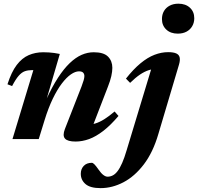

<svg xmlns="http://www.w3.org/2000/svg" viewBox="-20 -736 1048 1016"><path d="M44 -280.5 19.5 -290Q40.5 -355.5 68.5 -392.2Q96.5 -429 131.8 -444.2Q167 -459.5 209 -459.5Q225.5 -459.5 239 -458.5Q252.5 -457.5 266.2 -455.8Q280 -454 296.5 -450.5L223.5 -201L224 -207.5Q255.5 -276.5 286.8 -324.5Q318 -372.5 349.2 -402.2Q380.5 -432 412 -445.8Q443.5 -459.5 476 -459.5Q529 -459.5 551.8 -436.2Q574.5 -413 574.5 -377Q574.5 -358 569 -333.2Q563.5 -308.5 551 -277L458.5 -37.5L437 -75.5Q461 -75.5 484 -82.5Q507 -89.5 532 -105.2Q557 -121 586.5 -146L607 -122.5Q565.5 -73.5 526.8 -43.5Q488 -13.5 451.8 -0.2Q415.5 13 380 13Q337.5 13 323.8 -2.8Q310 -18.5 323.5 -53.5L411.5 -278.5Q419.5 -300 423 -312.2Q426.5 -324.5 426.5 -333.5Q426.5 -344.5 420 -351.5Q413.5 -358.5 398 -358.5Q378.5 -358.5 355.2 -342.5Q332 -326.5 307.5 -294.5Q283 -262.5 259.5 -214Q236 -165.5 216 -100.5L185 0H46L156.5 -365Q155 -365 153.2 -365Q151.5 -365 149.5 -365Q128 -365 111.2 -359Q94.5 -353 78.8 -335Q63 -317 44 -280.5ZM837 -635Q837 -659 847.5 -677.2Q858 -695.5 877.8 -706Q897.5 -716.5 924 -716.5Q962 -716.5 985 -695.2Q1008 -674 1008 -639.5Q1008 -616 997.2 -597.5Q986.5 -579 967 -568.5Q947.5 -558 920.5 -558Q883 -558 860 -579.5Q837 -601 837 -635ZM818 -27Q789.5 70.5 741 134Q692.5 197.5 633.2 228.5Q574 259.5 512 259.5Q457.5 259.5 432.5 238Q407.5 216.5 407.5 183.5Q407.5 158.5 423 142Q438.5 125.5 466 125.5Q471.5 125.5 479.8 133.8Q488 142 501.5 161.5Q515 181 527 190Q539 199 549 199Q563.5 199 576.8 192.2Q590 185.5 602.2 169.5Q614.5 153.5 626.5 126.2Q638.5 99 650.5 58L789.5 -401L818 -371.5Q792 -372.5 768.2 -365Q744.5 -357.5 720.2 -341Q696 -324.5 668.5 -297.5L646.5 -320Q686 -370 723.5 -401Q761 -432 797.5 -446Q834 -460 869.5 -460Q898 -460 912.8 -453.2Q927.5 -446.5 930.8 -431.8Q934 -417 927 -393.5Z"/></svg>

Font: Newsreader 16pt 16pt
Style: Bold Italic
Weight: 700
Italic angle: -17°
Version: Version 1.003